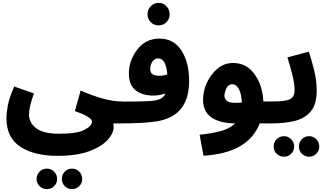

<svg xmlns="http://www.w3.org/2000/svg" viewBox="-20 -855 2291 1338"><path d="M25 -31Q25 104 121.5 167.5Q218 231 381 231Q516 231 602.5 198.5Q689 166 730.5 119.5Q772 73 772 31Q772 25 771.5 18.5Q771 12 770 5H819Q862 5 885 -16.5Q908 -38 908 -73Q908 -104 889.5 -126Q871 -148 829 -148Q768 -148 695 -168.5Q622 -189 542 -224L502 -81Q621 -39 621 -8Q621 22 569 49.5Q517 77 393 77Q282 77 232 38.5Q182 0 182 -58Q182 -110 217 -204L79 -252Q44 -172 34.5 -120Q25 -68 25 -31ZM482 463Q511 463 532 442.5Q553 422 553 392Q553 362 532 341Q511 320 482 320Q452 320 431.5 341Q411 362 411 392Q411 422 431.5 442.5Q452 463 482 463ZM307 463Q336 463 357 442.5Q378 422 378 392Q378 362 357 341Q336 320 307 320Q277 320 256 341Q235 362 235 392Q235 422 256 442.5Q277 463 307 463Z M1209 -65Q1250 -96 1274 -153Q1298 -210 1298 -290Q1298 -420 1244.5 -503Q1191 -586 1091 -586Q995 -586 936.5 -509.5Q878 -433 878 -343Q878 -263 925 -226Q972 -189 1048 -189Q1092 -189 1133 -204Q1122 -179 1099 -167Q1076 -154 1019 -150.5Q962 -147 829 -147L819 5Q977 5 1066 -8.5Q1155 -22 1209 -65ZM1027 -372Q1027 -406 1043 -427Q1059 -448 1082 -448Q1137 -448 1146 -336Q1117 -327 1088 -327Q1027 -327 1027 -372ZM1086 -678Q1118 -678 1140 -700.5Q1162 -723 1162 -755Q1162 -788 1140 -811.5Q1118 -835 1086 -835Q1053 -835 1030.5 -811.5Q1008 -788 1008 -755Q1008 -723 1030.5 -700.5Q1053 -678 1086 -678Z M1871 5Q1915 5 1938 -16.5Q1961 -38 1961 -73Q1961 -104 1942.5 -126Q1924 -148 1881 -148H1815Q1811 -257 1755 -336.5Q1699 -416 1604 -416Q1543 -416 1496 -377Q1449 -338 1422 -279Q1395 -220 1395 -160Q1395 -77 1454 -36.5Q1513 4 1619 5Q1583 40 1521 57.5Q1459 75 1371 84L1398 230Q1709 212 1790 5ZM1544 -187Q1544 -210 1557.5 -239Q1571 -268 1599 -268Q1627 -268 1645 -234Q1663 -200 1665 -140Q1583 -134 1563.5 -150Q1544 -166 1544 -187Z M1872 5Q1959 5 2030.5 -11.5Q2102 -28 2144.5 -77Q2187 -126 2187 -224Q2187 -295 2168.5 -369Q2150 -443 2132 -495L1983 -455Q2000 -402 2016.5 -337Q2033 -272 2033 -227Q2033 -182 2003.5 -165Q1974 -148 1882 -148ZM2134 237Q2163 237 2184 216.5Q2205 196 2205 166Q2205 136 2184 115Q2163 94 2134 94Q2104 94 2083.5 115Q2063 136 2063 166Q2063 196 2083.5 216.5Q2104 237 2134 237ZM1959 237Q1988 237 2009 216.5Q2030 196 2030 166Q2030 136 2009 115Q1988 94 1959 94Q1929 94 1908 115Q1887 136 1887 166Q1887 196 1908 216.5Q1929 237 1959 237Z"/></svg>

Font: Noto Sans Arabic Extra
Style: Regular
Weight: 800
Designer: Nadine Chahine - Monotype Design Team
Foundry: Monotype Imaging Inc.
Version: Version 1.902